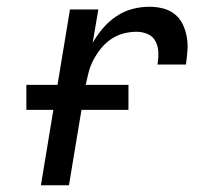

<svg xmlns="http://www.w3.org/2000/svg" viewBox="-20 -548 640 568"><path d="M101 0 187 -520H271L254 -421Q267 -444 284.5 -464.5Q302 -485 324.5 -500Q347 -515 372 -521.5Q397 -528 422 -528Q443 -528 462.5 -523Q482 -518 497 -506Q512 -494 520.5 -476.5Q529 -459 532.5 -439Q536 -419 534.5 -398.5Q533 -378 530 -357H446Q449 -375 448.5 -392.5Q448 -410 440.5 -425Q433 -440 417.5 -447Q402 -454 384 -454Q365 -454 345.5 -449Q326 -444 309 -432.5Q292 -421 279 -405Q266 -389 256.5 -371Q247 -353 242 -333.5Q237 -314 233 -295L184 0ZM58 -223V-297H360V-223Z"/></svg>

Font: Iosevka SS04 Extended
Style: Italic
Weight: 400
Width: 7
Italic angle: -9°
Monospace: yes
Designer: Belleve Invis
Foundry: Belleve Invis
Version: Version 19.0.0; ttfautohint (v1.8.4)